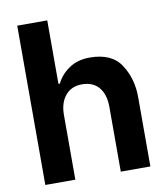

<svg xmlns="http://www.w3.org/2000/svg" viewBox="-83 -813 767 882"><g transform="rotate(-10 300.5 -371.5)"><path d="M57 -743H197V-447H204Q222 -486 262 -513.5Q302 -541 359 -541Q462 -541 504.5 -475Q547 -409 547 -325V0H409V-302Q409 -360 381.5 -393Q354 -426 303 -426Q253 -426 225 -392Q197 -358 197 -302V0H57Z"/></g></svg>

Font: Be Vietnam
Style: Bold
Weight: 700
Designer: Gabriel Lam
Foundry: TypeRant
Version: Version 4.000